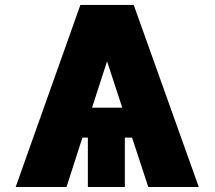

<svg xmlns="http://www.w3.org/2000/svg" viewBox="-20 -747 858 767"><path d="M42.6 0 301.1 -727.3H514.2L774.1 0H572.4L507.5 -197.4H478.7V0H331V-197.4H309.3L245.7 0ZM347.7 -316.8H468.4L407.7 -502.1Z"/></svg>

Font: Inter P Black
Style: Regular
Weight: 900
Designer: Rasmus Andersson
Foundry: rsms
Version: Version 3.018;git-588b23468